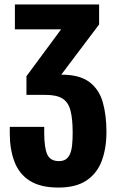

<svg xmlns="http://www.w3.org/2000/svg" viewBox="-20 -830 533 864"><path d="M243 14Q162 14 114 -16.5Q66 -47 45 -102.5Q24 -158 24 -230V-259H179Q179 -257 179 -248.5Q179 -240 179 -232Q179 -166 192.5 -135.5Q206 -105 245 -105Q264 -105 276 -113Q288 -121 295 -137Q302 -153 304.5 -177.5Q307 -202 307 -233Q307 -294 297.5 -331.5Q288 -369 262 -386Q236 -403 186 -403H99V-487L255 -698H47V-810H426V-720L227 -456L192 -494H257Q338 -494 382 -461Q426 -428 442.5 -370Q459 -312 459 -236Q459 -163 438 -106.5Q417 -50 369.5 -18Q322 14 243 14Z"/></svg>

Font: Oswald SemiBold
Style: Regular
Weight: 600
Designer: Vernon Adams
Foundry: Vernon Adams
Version: Version 4.103;gftools[0.9.33.dev8+g029e19f]